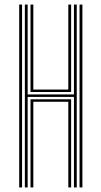

<svg xmlns="http://www.w3.org/2000/svg" viewBox="-20 -820 444 840"><path d="M88.8 0V-800H101V-406.8H303.5V-800H315.8V0H303.5V-396H101V0ZM113.5 0V-385.5H291.2V0H278.8V-374.8H125.8V0ZM64 0V-800H76.5V0ZM328 0V-800H340.5V0ZM113.5 -417.5V-800H125.8V-428.2H278.8V-800H291.2V-417.5Z"/></svg>

Font: Big Shoulders Inline Text Thin Light
Style: Regular
Weight: 300
Version: Version 2.002